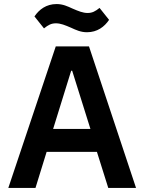

<svg xmlns="http://www.w3.org/2000/svg" viewBox="-20 -927 712 947"><path d="M409 -768C460 -768 495 -795 518 -829L471 -888C450 -871 435 -863 412 -863C389 -863 367 -872 337 -885C313 -896 290 -907 259 -907C208 -907 173 -880 150 -846L197 -787C218 -804 233 -812 256 -812C279 -812 301 -803 331 -790C355 -779 378 -768 409 -768ZM651 0 419 -698H255L21 0H155L210 -178H458L514 0ZM426 -291H242L331 -578H336Z"/></svg>

Font: IBM Plex Devanagari Medium
Style: Regular
Weight: 600
Designer: Mike Abbink, Paul van der Laan, Pieter van Rosmalen, Erin McLaughlin
Foundry: Bold Monday
Version: Version 1.0